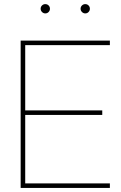

<svg xmlns="http://www.w3.org/2000/svg" viewBox="-20 -928 599 948"><path d="M82 0V-727.5H522.5V-705.1H104.5V-382.8H484.9V-360.4H104.5V-22.5H522.5V0ZM203.6 -861.8Q194.3 -861.8 187.5 -868.7Q180.7 -875.5 180.7 -884.8Q180.7 -894.5 187.5 -901.1Q194.3 -907.7 203.6 -907.7Q213.4 -907.7 220 -901.1Q226.6 -894.5 226.6 -884.8Q226.6 -875.5 220 -868.7Q213.4 -861.8 203.6 -861.8ZM400.9 -861.8Q391.6 -861.8 384.8 -868.7Q377.9 -875.5 377.9 -884.8Q377.9 -894.5 384.8 -901.1Q391.6 -907.7 400.9 -907.7Q410.6 -907.7 417.2 -901.1Q423.8 -894.5 423.8 -884.8Q423.8 -875.5 417.2 -868.7Q410.6 -861.8 400.9 -861.8Z"/></svg>

Font: Inter Display Thin
Style: Regular
Weight: 100
Designer: Rasmus Andersson
Foundry: rsms
Version: Version 4.000;git-a52131595